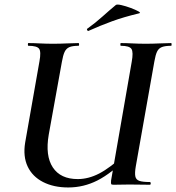

<svg xmlns="http://www.w3.org/2000/svg" viewBox="-20 -815 777 847"><path d="M281 12Q217 12 170 -12Q123 -36 102 -80.5Q81 -125 91 -186L154 -544Q162 -587 152.5 -600Q143 -613 105 -613Q103 -613 103 -619Q103 -625 105 -625Q128 -625 155.5 -623.5Q183 -622 214 -622Q246 -622 275 -623.5Q304 -625 326 -625Q329 -625 329 -619Q329 -613 326 -613Q300 -613 286 -607Q272 -601 265 -586Q258 -571 253 -542L195 -221Q179 -128 213 -76.5Q247 -25 323 -25Q370 -25 417.5 -49.5Q465 -74 532 -135L545 -123Q471 -50 410 -19Q349 12 281 12ZM482 0Q472 0 470.5 -3Q469 -6 470 -19L561 -542Q569 -585 560 -599Q551 -613 513 -613Q511 -613 511 -619Q511 -625 513 -625Q536 -625 564 -623.5Q592 -622 623 -622Q654 -622 683.5 -623.5Q713 -625 735 -625Q737 -625 737 -619Q737 -613 735 -613Q709 -613 694.5 -607.5Q680 -602 673 -587.5Q666 -573 661 -544L579 -81Q574 -52 577 -37Q580 -22 595 -17Q610 -12 641 -12Q645 -12 645 -6Q645 0 641 0Q619 0 597.5 -0.5Q576 -1 551 -1Q532 -1 515.5 -0.5Q499 0 482 0ZM371 -679Q367 -677 364.5 -682.5Q362 -688 366 -689Q402 -715 432 -742Q462 -769 491 -793Q496 -797 515.5 -792.5Q535 -788 556.5 -780Q578 -772 590.5 -765Q603 -758 593 -756Q526 -740 474 -721Q422 -702 371 -679Z"/></svg>

Font: Cormorant Infant Light
Style: Italic
Weight: 300
Italic angle: -10°
Designer: Christian Thalmann (Catharsis Fonts)
Foundry: Catharsis Fonts
Version: Version 4.001